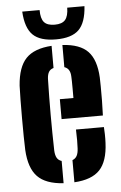

<svg xmlns="http://www.w3.org/2000/svg" viewBox="-55 -811 540 859"><g transform="rotate(-5 215.0 -381.5)"><path d="M37.5 -154.5Q36.5 -177.5 36 -215.8Q35.5 -254 35.5 -297.5Q35.5 -341 36 -380.2Q36.5 -419.5 37.5 -443.5Q43.5 -526.5 80.2 -565Q117 -603.5 195.5 -608.5V-509Q181 -505 174.2 -493.8Q167.5 -482.5 166.5 -463Q165.5 -423 165 -382.5Q164.5 -342 164.5 -301.5Q164.5 -261 165 -221Q165.5 -181 166.5 -141Q167.5 -120 174.2 -108Q181 -96 195.5 -91.5V8.5Q115.5 3.5 78.8 -34.8Q42 -73 37.5 -154.5ZM211.5 -278V-367.5H272.5V-409.5Q272.5 -429 272.2 -443.2Q272 -457.5 271.5 -463Q271 -482 264.2 -493Q257.5 -504 244 -508.5V-608Q322.5 -603.5 358.2 -566Q394 -528.5 398 -448.5Q398.5 -436.5 398.8 -408.2Q399 -380 398.8 -345Q398.5 -310 397 -278ZM244 8.5V-91Q257.5 -96 264 -108Q270.5 -120 271.5 -141Q272.5 -155 272.5 -177.2Q272.5 -199.5 271.5 -226H397Q398 -217 398.5 -194.5Q399 -172 398 -154.5Q394.5 -72.5 358.5 -34.2Q322.5 4 244 8.5ZM218 -635.5Q147 -635.5 114.5 -667.2Q82 -699 78 -772.5H156Q156 -734.5 170.2 -718Q184.5 -701.5 218 -701.5Q251 -701.5 265.2 -718Q279.5 -734.5 280 -772.5H357.5Q353 -699 320.8 -667.2Q288.5 -635.5 218 -635.5Z"/></g></svg>

Font: Big Shoulders Stencil Display Thin ExtraBold
Style: Regular
Weight: 800
Version: Version 2.001